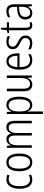

<svg xmlns="http://www.w3.org/2000/svg" viewBox="1559 -2257 934 4092"><g transform="rotate(-90 2026.0 -211.0)"><path d="M242 10C279 10 318 1 346 -14V-62C315 -48 281 -39 246 -39C148 -39 104 -124 104 -262C104 -412 158 -493 251 -493C278 -493 307 -486 333 -473L350 -519C323 -534 289 -542 249 -542C123 -542 49 -441 49 -261C49 -88 114 10 242 10Z M800 -267C800 -439 737 -542 612 -542C487 -542 422 -443 422 -267C422 -93 489 10 611 10C737 10 800 -93 800 -267ZM478 -267C478 -413 519 -494 612 -494C706 -494 744 -408 744 -267C744 -118 703 -38 611 -38C520 -38 478 -121 478 -267Z M1364 -542C1295 -542 1254 -506 1229 -445H1225C1211 -502 1173 -542 1105 -542C1035 -542 996 -498 975 -446H972L965 -532H922V0H976V-307C976 -415 1011 -494 1094 -494C1148 -494 1183 -456 1183 -352V0H1237V-316C1237 -430 1277 -494 1353 -494C1408 -494 1443 -454 1443 -357V0H1497V-363C1497 -486 1449 -542 1364 -542Z M1838 -542C1762 -542 1719 -495 1695 -434H1692L1686 -532H1642V236H1697V-8C1697 -36 1695 -66 1693 -90H1697C1718 -36 1763 10 1837 10C1944 10 2011 -85 2011 -269C2011 -451 1949 -542 1838 -542ZM1829 -494C1915 -494 1955 -415 1955 -269C1955 -110 1906 -38 1828 -38C1743 -38 1697 -112 1697 -249V-285C1697 -416 1741 -494 1829 -494Z M2464 -532H2409V-240C2409 -104 2365 -39 2278 -39C2215 -39 2182 -84 2182 -186V-532H2127V-176C2127 -55 2171 10 2270 10C2344 10 2389 -35 2410 -92H2414L2420 0H2464Z M2768 -542C2649 -542 2587 -434 2587 -264C2587 -99 2650 10 2786 10C2837 10 2878 -2 2917 -23V-75C2873 -49 2835 -38 2790 -38C2692 -38 2642 -115 2641 -262H2936V-303C2936 -434 2884 -542 2768 -542ZM2768 -495C2848 -495 2884 -412 2883 -307H2643C2650 -432 2695 -495 2768 -495Z M3315 -136C3315 -223 3259 -255 3184 -294C3112 -331 3077 -353 3077 -408C3077 -463 3117 -495 3181 -495C3219 -495 3259 -483 3288 -465L3310 -510C3274 -530 3230 -542 3182 -542C3083 -542 3024 -487 3024 -407C3024 -322 3078 -289 3155 -250C3225 -215 3260 -191 3260 -134C3260 -75 3225 -39 3153 -39C3104 -39 3055 -56 3021 -78V-22C3051 -5 3097 10 3154 10C3258 10 3315 -44 3315 -136Z M3543 -38C3497 -38 3481 -70 3481 -133V-486H3597V-532H3481V-658H3444L3427 -533L3368 -517V-486H3427V-130C3427 -35 3458 10 3531 10C3558 10 3580 5 3598 -3V-49C3584 -43 3563 -38 3543 -38Z M3836 -542C3787 -542 3739 -528 3698 -504L3716 -461C3758 -484 3796 -495 3831 -495C3897 -495 3926 -457 3926 -355V-314L3855 -309C3727 -300 3656 -245 3656 -139C3656 -55 3700 10 3789 10C3865 10 3904 -30 3929 -85H3931L3939 0H3981V-359C3981 -485 3937 -542 3836 -542ZM3861 -267 3927 -272V-216C3927 -105 3885 -35 3802 -35C3746 -35 3712 -71 3712 -140C3712 -219 3760 -260 3861 -267Z"/></g></svg>

Font: Noto Sans Gujarati Condensed Light
Style: Regular
Weight: 300
Width: 3
Designer: Jelle Bosma - Monotype Design Team, Universal Thirst
Foundry: Monotype Imaging Inc.
Version: Version 2.106